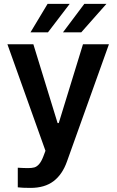

<svg xmlns="http://www.w3.org/2000/svg" viewBox="-20 -755 592 975"><path d="M70.3 196.3V96.7Q101.6 98.6 123 98.6Q141.6 98.6 154.1 95.2Q166.5 91.8 178.2 78.9Q189.9 65.9 200.2 39.1L210.9 10.7L17.6 -530.3H149.4L272.5 -129.9H278.3L401.4 -530.3H533.2L320.3 64.5Q296.9 130.9 252 165Q207 199.2 134.8 199.2Q93.8 199.2 70.3 196.3ZM408.2 -735.4H520.5L392.6 -590.8H299.8ZM221.7 -735.4H334L223.6 -590.8H134.8Z"/></svg>

Font: Pretendard SemiBold
Style: Regular
Weight: 600
Designer: Base glyphs from Inter by Rasmus Andersson; Hangeul glyphs from Noto Sans CJK(Source Han Sans) by Jang Soo-young and Kan
Foundry: Kil Hyung-jin
Version: Version 1.309